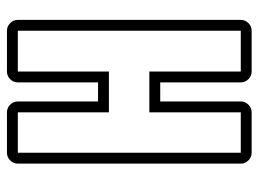

<svg xmlns="http://www.w3.org/2000/svg" viewBox="-118 -642 760 565"><g transform="rotate(90 262.5 -360.0)"><path d="M39 -688Q39 -701 48.5 -710.5Q58 -720 71 -720H191Q204 -720 213.5 -710.5Q223 -701 223 -688V-451H279V-688Q279 -701 288.5 -710.5Q298 -720 311 -720H430Q443 -720 452.5 -710.5Q462 -701 462 -688V-32Q462 -19 452.5 -9.5Q443 0 430 0H311Q298 0 288.5 -9.5Q279 -19 279 -32V-268H223V-32Q223 -19 213.5 -9.5Q204 0 191 0H71Q58 0 48.5 -9.5Q39 -19 39 -32ZM71 -32H191V-300H311V-32H430V-688H311V-419H191V-688H71Z"/></g></svg>

Font: Lichte PostBus
Style: Regular
Weight: 400
Designer: Peter Wiegel
Version: Version 1.001